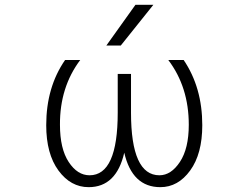

<svg xmlns="http://www.w3.org/2000/svg" viewBox="-20 -774 1040 805"><path d="M547.9 -753.9H623L486.3 -583H425.8ZM501 -133.8Q467.8 10.7 351.6 10.7Q276.4 10.7 225.1 -59.1Q173.8 -128.9 173.8 -249Q173.8 -408.2 252.9 -522.5H316.4Q230.5 -408.2 231.4 -251Q231.4 -150.4 268.1 -94.7Q304.7 -39.1 355.5 -39.1Q473.6 -39.1 473.6 -301.8V-463.9H529.3V-301.8Q529.3 -39.1 648.4 -39.1Q697.3 -39.1 734.4 -95.2Q771.5 -151.4 771.5 -251Q771.5 -409.2 685.5 -522.5H750Q828.1 -407.2 828.1 -249Q828.1 -128.9 777.3 -59.1Q726.6 10.7 652.3 10.7Q534.2 10.7 501 -133.8Z"/></svg>

Font: GenEi Gothic M Light
Style: Regular
Weight: 300
Designer: o_tamon (Modified); [Source Han Sans]
Ryoko NISHIZUKA  (kana & ideographs); Paul D. Hunt (Latin, Greek & Cyrillic); Wenl
Version: Version 1.1a;Original Version 1.004